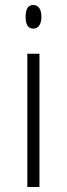

<svg xmlns="http://www.w3.org/2000/svg" viewBox="-20 -745 266 765"><path d="M137.2 0H88.9V-530.8H137.2ZM82 -678.2Q82 -725.1 112.8 -725.1Q127.9 -725.1 136.5 -712.9Q145 -700.7 145 -678.2Q145 -656.2 136.5 -643.6Q127.9 -630.9 112.8 -630.9Q82 -630.9 82 -678.2Z"/></svg>

Font: JBL Sans
Style: Light
Weight: 300
Version: Version 1.10